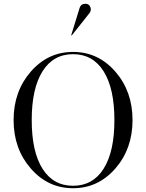

<svg xmlns="http://www.w3.org/2000/svg" viewBox="-20 -981 774 1017"><path d="M143 -601.5Q234 -706 367 -706Q500 -706 591 -601.5Q682 -497 682 -345Q682 -193 591 -88.5Q500 16 367 16Q234 16 143 -88.5Q52 -193 52 -345Q52 -497 143 -601.5ZM205 -603Q148 -512 148 -345Q148 -178 205 -87.5Q262 3 367 3Q472 3 529 -87.5Q586 -178 586 -345Q586 -512 529 -603Q472 -694 367 -694Q262 -694 205 -603ZM357 -794 402 -940Q409 -961 433 -961Q446 -961 453.5 -952Q461 -943 461 -930Q461 -927 460 -923.5Q459 -920 457.5 -917.5Q456 -915 452.5 -910Q449 -905 446 -901.5Q443 -898 436.5 -889.5Q430 -881 425 -875L360 -793Z"/></svg>

Font: Libre Caslon Display
Style: Regular
Weight: 400
Designer: Pablo Impallari, Rodrigo Fuenzalida
Foundry: Pablo Impallari, Rodrigo Fuenzalida
Version: Version 1.002